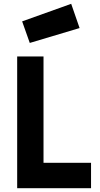

<svg xmlns="http://www.w3.org/2000/svg" viewBox="-20 -986 525 1006"><path d="M457 0V-133H208V-690H70V0ZM96 -874 136 -761 397 -839 353 -966Z"/></svg>

Font: TitilliumText22L
Style: 999 wt
Weight: 900
Designer: Campivisivi
Foundry: Campivisivi
Version: 1.000